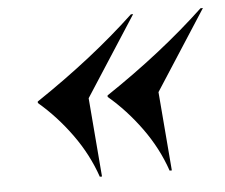

<svg xmlns="http://www.w3.org/2000/svg" viewBox="-39 -540 594 507"><g transform="rotate(-5 258.0 -287.0)"><path d="M509.8 -497.1Q395.5 -389.6 245.1 -289.1V-285.2Q293 -244.6 331.8 -190.9Q370.6 -137.2 391.1 -77.1H397L379.9 -286.1L516.1 -497.1ZM60.1 -285.2Q107.9 -244.6 146.7 -190.9Q185.5 -137.2 206.1 -77.1H211.9L194.8 -286.1L331.1 -497.1H325.2Q212.4 -391.1 60.1 -289.1Z"/></g></svg>

Font: Nyght Serif Medium Italic
Style: Regular
Weight: 500
Italic angle: -16°
Designer: Maksym Kobuzan
Version: Version 0.410;Glyphs 3.1.2 (3151)